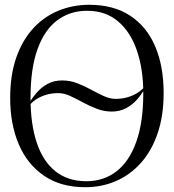

<svg xmlns="http://www.w3.org/2000/svg" viewBox="-20 -771 726 802"><path d="M447 -305Q414 -305 383.8 -316.8Q353.5 -328.5 326 -343.5Q298.5 -358.5 273 -370.2Q247.5 -382 224 -382Q194.5 -382 170.8 -374.5Q147 -367 129.2 -354.8Q111.5 -342.5 100 -327.5L99 -335Q113.5 -361 133.2 -383.8Q153 -406.5 179.2 -420.8Q205.5 -435 239.5 -435Q273 -435 303 -423.2Q333 -411.5 360.5 -396.5Q388 -381.5 413.5 -369.8Q439 -358 463 -358Q490.5 -358 514.2 -365.2Q538 -372.5 556 -384.2Q574 -396 585 -410L588.5 -407.5Q574 -380 553.5 -356.5Q533 -333 506.5 -319Q480 -305 447 -305ZM336 11Q234.5 11 164.5 -36.5Q94.5 -84 58.5 -168Q22.5 -252 22.5 -362Q22.5 -457.5 47.8 -530Q73 -602.5 118 -651.8Q163 -701 223.2 -726Q283.5 -751 353 -751Q454 -751 523.2 -705.8Q592.5 -660.5 628 -577.8Q663.5 -495 663.5 -382.5Q663.5 -287.5 638.5 -214.2Q613.5 -141 568.8 -90.8Q524 -40.5 464.5 -14.8Q405 11 336 11ZM341 -14Q413 -14 466.2 -55Q519.5 -96 549 -177.8Q578.5 -259.5 578.5 -382.5Q578.5 -481 552.2 -558.8Q526 -636.5 473.8 -681.2Q421.5 -726 344 -726Q272.5 -726 219.2 -686.2Q166 -646.5 136.8 -565.8Q107.5 -485 107.5 -362Q107.5 -253 133.5 -175Q159.5 -97 211.5 -55.5Q263.5 -14 341 -14Z"/></svg>

Font: Merriweather 144pt Light
Style: Regular
Weight: 300
Version: Version 2.100